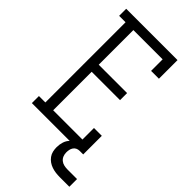

<svg xmlns="http://www.w3.org/2000/svg" viewBox="-278 -806 1058 1058"><g transform="rotate(45 250.5 -277.5)"><path d="M29 0V-55H79V-680H29V-735H429V-590H368V-680H140V-410H361V-355H140V-55H368V-145H429V0ZM426 180Q410 180 394.5 178Q379 176 364 171Q349 166 336 157Q323 148 313.5 135Q304 122 300.5 106.5Q297 91 297 75Q297 54 303.5 33.5Q310 13 325 -1.5Q340 -16 360 -22Q380 -28 401 -28V0Q390 0 380.5 4.5Q371 9 365 18Q359 27 357 37.5Q355 48 355 58Q355 72 360 84.5Q365 97 375.5 105.5Q386 114 399.5 117Q413 120 426 120H501V180Z"/></g></svg>

Font: Iosevka Slab Light
Style: Regular
Weight: 300
Monospace: yes
Designer: Belleve Invis
Foundry: Belleve Invis
Version: Version 11.1.0; ttfautohint (v1.8.3)